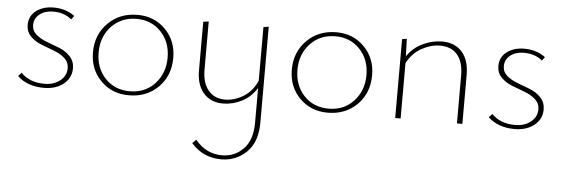

<svg xmlns="http://www.w3.org/2000/svg" viewBox="-47 -554 2885 985"><g transform="rotate(5 1395.5 -61.5)"><path d="M179 3Q93 3 42 -46L59 -64Q103 -18 180 -18Q228 -18 260 -43.5Q292 -69 292 -108Q292 -139 269 -159.5Q246 -180 213 -192Q180 -204 147 -217Q114 -230 91 -253.5Q68 -277 68 -312Q68 -358 104 -385Q140 -412 193 -412Q257 -412 302 -378L288 -359Q251 -391 193 -391Q151 -391 123.5 -369.5Q96 -348 96 -314Q96 -284 119 -264.5Q142 -245 175 -233Q208 -221 240.5 -208Q273 -195 296 -170.5Q319 -146 319 -110Q319 -60 279.5 -28.5Q240 3 179 3Z M616 3Q529 3 471.5 -55Q414 -113 414 -201Q414 -292 474 -352Q534 -412 626 -412Q712 -412 769.5 -354Q827 -296 827 -208Q827 -116 767.5 -56.5Q708 3 616 3ZM619 -18Q698 -18 748 -72Q798 -126 798 -206Q798 -287 748.5 -339Q699 -391 623 -391Q544 -391 493.5 -337.5Q443 -284 443 -203Q443 -122 492.5 -70Q542 -18 619 -18Z M1274 -406 1301 -410V85Q1301 184 1247 236.5Q1193 289 1117 289Q1023 289 962 219L981 200Q1037 268 1119 268Q1184 268 1229 222Q1274 176 1274 86V-92Q1244 -44 1197 -20.5Q1150 3 1101 3Q1038 3 1001 -39Q964 -81 964 -155V-406L992 -410V-162Q992 -94 1023.5 -56Q1055 -18 1110 -18Q1157 -18 1203.5 -46Q1250 -74 1274 -130Z M1640 3Q1553 3 1495.5 -55Q1438 -113 1438 -201Q1438 -292 1498 -352Q1558 -412 1650 -412Q1736 -412 1793.5 -354Q1851 -296 1851 -208Q1851 -116 1791.5 -56.5Q1732 3 1640 3ZM1643 -18Q1722 -18 1772 -72Q1822 -126 1822 -206Q1822 -287 1772.5 -339Q1723 -391 1647 -391Q1568 -391 1517.5 -337.5Q1467 -284 1467 -203Q1467 -122 1516.5 -70Q1566 -18 1643 -18Z M2194 -412Q2260 -412 2297 -370Q2334 -328 2334 -253V0H2306V-247Q2306 -316 2275 -353Q2244 -390 2186 -390Q2138 -390 2090.5 -363.5Q2043 -337 2016 -285V0H1988V-406L2012 -410L2015 -320Q2046 -366 2095.5 -389Q2145 -412 2194 -412Z M2603 3Q2517 3 2466 -46L2483 -64Q2527 -18 2604 -18Q2652 -18 2684 -43.5Q2716 -69 2716 -108Q2716 -139 2693 -159.5Q2670 -180 2637 -192Q2604 -204 2571 -217Q2538 -230 2515 -253.5Q2492 -277 2492 -312Q2492 -358 2528 -385Q2564 -412 2617 -412Q2681 -412 2726 -378L2712 -359Q2675 -391 2617 -391Q2575 -391 2547.5 -369.5Q2520 -348 2520 -314Q2520 -284 2543 -264.5Q2566 -245 2599 -233Q2632 -221 2664.5 -208Q2697 -195 2720 -170.5Q2743 -146 2743 -110Q2743 -60 2703.5 -28.5Q2664 3 2603 3Z"/></g></svg>

Font: EauTestInfant Extralight
Style: Regular
Weight: 250
Designer: Christian Thalmann (Catharsis Fonts)
Version: Version 0.001;PS 000.001;hotconv 1.0.88;makeotf.lib2.5.64775